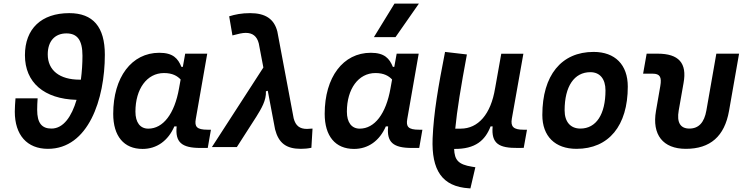

<svg xmlns="http://www.w3.org/2000/svg" viewBox="-20 -815 4142 1064"><path d="M245.6 9.8C469.2 9.8 561 -264.2 561 -511.7C561 -666 495.6 -742.2 363.8 -742.2C209.5 -742.2 118.2 -655.8 118.2 -508.8C118.2 -357.9 224.1 -266.6 404.3 -261.7C377.4 -170.4 332 -102.5 265.1 -102.5C210.9 -102.5 186 -134.3 186 -206.1C186 -227.1 187 -249 188.5 -270H65.9C64 -244.6 62 -220.2 62 -196.3C62 -66.9 129.9 9.8 245.6 9.8ZM428.2 -373.5H421.4C310.1 -373.5 244.6 -425.3 244.6 -513.7C244.6 -586.4 283.7 -629.9 348.1 -629.9C408.7 -629.9 437 -592.3 437 -505.9C437 -463.4 434.1 -418 428.2 -373.5Z M993.2 -444.3H985.4C966.3 -490.7 939.5 -522.5 862.8 -522.5C709.5 -522.5 607.4 -387.2 607.4 -184.1C607.4 -60.5 666.5 10.3 770 10.3C848.6 10.3 911.6 -34.7 946.3 -114.7H959C950.2 -27.3 985.8 4.9 1090.8 4.9H1131.3L1148.9 -96.2H1129.9C1070.3 -96.2 1057.6 -113.3 1064.9 -154.8L1128.4 -517.6H1006.3ZM888.7 -410.2C936.5 -410.2 962.9 -393.6 981 -374.5L972.2 -325.7C947.3 -183.6 883.8 -102.1 801.8 -102.1C756.8 -102.1 730.5 -136.2 730.5 -196.3C730.5 -321.8 793.9 -410.2 888.7 -410.2Z M1647 9.8C1667 9.8 1684.6 8.3 1705.6 3.9L1711.9 -102.5C1695.3 -101.6 1686 -100.6 1681.2 -100.6C1641.1 -100.6 1618.2 -117.7 1607.4 -159.2L1517.1 -639.6C1499.5 -710.4 1450.2 -742.2 1366.2 -742.2C1318.4 -742.2 1283.2 -734.9 1250 -724.6L1268.1 -618.7C1300.3 -627.4 1323.2 -632.8 1341.8 -632.8C1378.9 -632.8 1403.8 -615.2 1414.1 -574.2L1439.5 -440.9L1154.3 0H1292.5L1400.9 -168.9C1427.2 -211.4 1456.5 -258.8 1453.6 -309.1L1463.9 -312L1504.4 -98.1C1523.9 -22.5 1565.9 9.8 1647 9.8Z M2165 -444.3H2157.2C2138.2 -490.7 2111.3 -522.5 2034.7 -522.5C1881.3 -522.5 1779.3 -387.2 1779.3 -184.1C1779.3 -60.5 1838.4 10.3 1941.9 10.3C2020.5 10.3 2083.5 -34.7 2118.2 -114.7H2130.9C2122.1 -27.3 2157.7 4.9 2262.7 4.9H2303.2L2320.8 -96.2H2301.8C2242.2 -96.2 2229.5 -113.3 2236.8 -154.8L2300.3 -517.6H2178.2ZM2060.5 -410.2C2108.4 -410.2 2134.8 -393.6 2152.8 -374.5L2144 -325.7C2119.1 -183.6 2055.7 -102.1 1973.6 -102.1C1928.7 -102.1 1902.3 -136.2 1902.3 -196.3C1902.3 -321.8 1965.8 -410.2 2060.5 -410.2ZM2052.2 -609.4H2171.9L2301.3 -794.9H2166Z M2586.9 229 2614.3 111.8 2596.2 108.9C2519 96.7 2499 71.3 2496.6 10.3C2615.2 11.7 2668.9 -37.6 2698.7 -114.7H2710C2701.7 -18.6 2744.6 5.9 2851.1 4.9L2882.3 4.4L2900.4 -96.2H2880.4C2826.2 -96.2 2808.6 -112.8 2816.4 -157.2L2880.4 -517.1H2757.8L2723.6 -325.2V-325.7C2700.2 -181.2 2629.4 -102.1 2533.2 -102.1H2502.9C2512.7 -204.6 2534.2 -335 2567.4 -513.2L2446.3 -527.3C2408.7 -335.4 2383.3 -189.9 2377.4 -48.3C2370.6 127.4 2429.2 219.2 2579.1 228.5Z M3174.8 9.8C3353.5 9.8 3459 -118.2 3459 -335C3459 -456.1 3388.7 -527.3 3269.5 -527.3C3090.8 -527.3 2985.4 -397.5 2985.4 -177.7C2985.4 -60.1 3055.7 9.8 3174.8 9.8ZM3196.3 -102.5C3141.1 -102.5 3108.9 -140.1 3108.9 -203.6C3108.9 -336.4 3162.1 -415 3251.5 -415C3304.7 -415 3335.4 -377.4 3335.4 -314C3335.4 -181.2 3283.7 -102.5 3196.3 -102.5Z M3780.8 9.8C3916 9.8 3995.1 -59.6 4020 -200.2L4075.7 -517.6H3949.7L3894.5 -202.6C3882.8 -136.2 3852.1 -102.5 3800.3 -102.5C3750.5 -102.5 3729.5 -136.2 3741.2 -202.6L3768.1 -355.5C3788.1 -465.3 3741.7 -517.6 3624.5 -517.6H3563.5L3543.9 -406.7H3596.7C3636.7 -406.7 3647.9 -388.7 3639.2 -338.4L3615.2 -200.2C3592.3 -68.4 3653.8 9.8 3780.8 9.8Z"/></svg>

Font: Cascadia Mono SemiBold
Style: Italic
Weight: 600
Italic angle: -10°
Monospace: yes
Designer: Aaron Bell
Foundry: Saja Typeworks
Version: Version 2404.023